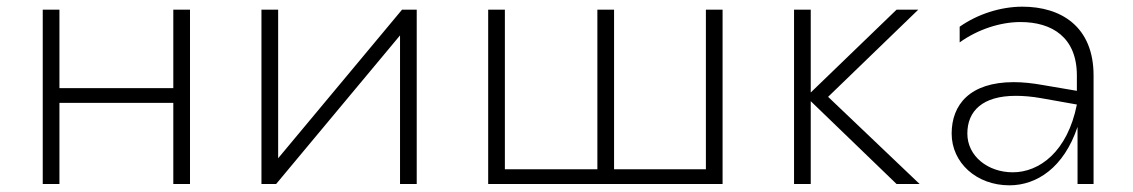

<svg xmlns="http://www.w3.org/2000/svg" viewBox="-20 -551 3394 575"><path d="M108 0H158V-243H499V0H549V-522H499V-287H158V-522H108Z M763 0H807L1178 -445V0H1228V-522H1184L813 -77V-522H763Z M1442 0H2144V-522H2094V-44H1819V-522H1769V-44H1492V-522H1442Z M2665 0H2734L2460 -261L2730 -522H2665L2408 -274V-522H2358V0H2408V-248Z M3207 0H3255V-325C3255 -472 3157 -531 3042 -531C2977 -531 2908 -509 2854 -471V-424C2908 -463 2976 -485 3036 -485C3131 -485 3205 -439 3205 -325V-279L3105 -296C3072 -302 3043 -305 3016 -305C2884 -305 2830 -237 2830 -151C2830 -64 2904 4 3003 4C3085 4 3166 -49 3207 -171ZM2877 -151C2877 -219 2923 -264 3022 -264C3044 -264 3070 -262 3098 -257L3205 -238C3177 -97 3093 -35 3013 -35C2939 -35 2877 -83 2877 -151Z"/></svg>

Font: Chess Sans Light
Style: Regular
Weight: 300
Designer: Wolf Bōese
Foundry: Wolf Bōese
Version: Version 7.223;Glyphs 3.3 (3306)